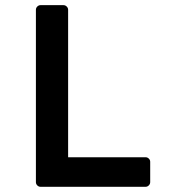

<svg xmlns="http://www.w3.org/2000/svg" viewBox="-20 -719 658 739"><path d="M136.2 0Q128.9 0 123.5 -5.4Q118.2 -10.7 118.2 -18.1V-681.2Q118.2 -688.5 123.5 -693.8Q128.9 -699.2 136.2 -699.2H224.1Q231.4 -699.2 236.8 -693.8Q242.2 -688.5 242.2 -681.2V-113.8H540Q547.4 -113.8 552.7 -108.6Q558.1 -103.5 558.1 -96.2V-18.1Q558.1 -10.7 552.7 -5.4Q547.4 0 540 0Z"/></svg>

Font: Fragment Mono
Style: Bold
Weight: 700
Designer: Wei Huang based on Nimbus Sans by URW Studio, based on Helvetica by Max Miedinger.
Foundry: Wei Huang
Version: Version 1.011